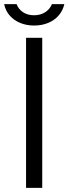

<svg xmlns="http://www.w3.org/2000/svg" viewBox="-26 -905 330 925"><path d="M99.5 -723H177.5V0H99.5ZM284 -885Q276.5 -853 256.2 -830Q236 -807 205.8 -794.5Q175.5 -782 138 -782Q102.5 -782 72.5 -794Q42.5 -806 21.8 -829Q1 -852 -6 -885H54Q62.5 -861.5 84.5 -846.5Q106.5 -831.5 138 -831.5Q169.5 -831.5 192.2 -846.5Q215 -861.5 224 -885Z"/></svg>

Font: Public Sans Light
Style: Regular
Weight: 300
Designer: The Public Sans Project Authors: Dan O. Williams and USWDS (Libre Franklin designed by Pablo Impallari and Rodrigo Fuenz
Version: Version 1.007